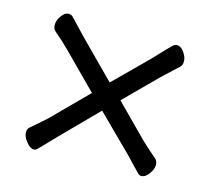

<svg xmlns="http://www.w3.org/2000/svg" viewBox="-80 -596 759 692"><g transform="rotate(15 300.0 -249.5)"><path d="M531 -79Q540 -71 540 -56Q540 -41 527 -23Q514 -5 499 -5Q491 -5 485 -12L452 -46Q440 -60 426 -73L302 -196L172 -64L113 -3Q107 3 100 3Q86 3 71.5 -15.5Q57 -34 57 -49Q57 -64 66 -70Q115 -112 124 -121L250 -248L125 -374Q95 -404 65 -429Q57 -436 57 -451.5Q57 -467 69 -484.5Q81 -502 96 -502Q106 -502 113 -494Q122 -484 140 -465.5Q158 -447 174 -430L302 -301L424 -422Q480 -482 490 -490Q496 -494 501 -494Q517 -494 529 -476.5Q541 -459 541 -444Q541 -429 533 -422Q487 -379 473 -366L356 -249L474 -130Q491 -113 531 -79Z"/></g></svg>

Font: Moon Stars Kai HW
Style: Bold
Weight: 700
Designer: GuiWonder
Version: Version 1.101